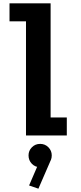

<svg xmlns="http://www.w3.org/2000/svg" viewBox="-20 -820 490 1162"><path d="M286.3 -109.1H384.3V0H137.3V-690.9H37.6V-800H286.3ZM223 192.1Q193.4 192.1 173 171.4Q152.7 150.6 152.7 120.5Q152.7 91.9 173 71.3Q193.4 50.8 223 50.8Q252.6 50.8 272.9 71.3Q293.2 91.9 293.2 120.5Q293.2 150.6 272.9 171.4Q252.6 192.1 223 192.1ZM218.6 157.3 284.6 155.6 212.4 321.9 156 302.5Z"/></svg>

Font: League Mono Thin Condensed
Style: Regular
Weight: 100
Width: 1
Designer: Tyler Finck
Foundry: The League of Moveable Type / Tyler Finck
Version: Version 2.300;RELEASE